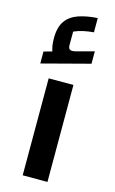

<svg xmlns="http://www.w3.org/2000/svg" viewBox="-123 -850 537 899"><g transform="rotate(15 145.0 -401.0)"><path d="M85 0V-470H205V0ZM29 -527V-585L69 -596Q65 -608 62.5 -622.5Q60 -637 60 -658Q60 -712 81.5 -742Q103 -772 142.5 -785.5Q182 -799 234 -802V-733Q209 -731 185 -726Q161 -721 139 -711V-645Q139 -629 148 -624.5Q157 -620 179 -626L261 -648V-588Z"/></g></svg>

Font: Changa SemiBold
Style: Regular
Weight: 600
Designer: Eduardo Rodriguez Tunni
Foundry: Eduardo Rodriguez Tunni
Version: Version 3.002; ttfautohint (v1.8.2)